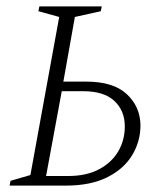

<svg xmlns="http://www.w3.org/2000/svg" viewBox="-20 -580 522 600"><path d="M103 -560H298L295 -545L214 -527L178 -325H249Q334 -325 376 -286Q418 -247 419 -189Q419 -138 393 -95Q367 -52 315 -26Q263 0 186 0H10L13 -15L75 -33L165 -527L100 -545ZM124 -30H193Q250 -30 289.5 -51Q329 -72 349.5 -107Q370 -142 370 -185Q370 -234 337.5 -264.5Q305 -295 240 -295H173Z"/></svg>

Font: Spectral SC ExtraLight
Style: Italic
Weight: 275
Italic angle: -10°
Designer: Jean-Baptiste Levee
Foundry: Production Type
Version: Version 2.001